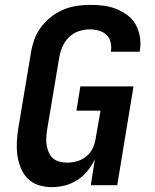

<svg xmlns="http://www.w3.org/2000/svg" viewBox="-20 -763 640 791"><path d="M193 8Q165 8 138.5 -0.5Q112 -9 93.5 -28Q75 -47 65 -72.5Q55 -98 51.5 -125Q48 -152 49.5 -181Q51 -210 56 -238L107 -543Q111 -570 120.5 -597.5Q130 -625 147.5 -649Q165 -673 188.5 -692Q212 -711 239 -722.5Q266 -734 294.5 -738.5Q323 -743 350 -743Q379 -743 407 -739.5Q435 -736 459.5 -726Q484 -716 505.5 -700Q527 -684 539.5 -661Q552 -638 556.5 -610Q561 -582 556 -554V-550H437V-552Q440 -571 435.5 -589.5Q431 -608 418 -620Q405 -632 387 -637Q369 -642 350 -642Q327 -642 304.5 -634.5Q282 -627 264.5 -610Q247 -593 237.5 -571Q228 -549 224 -526L173 -222Q171 -206 170.5 -190.5Q170 -175 173 -160Q176 -145 182.5 -131.5Q189 -118 200.5 -109Q212 -100 227 -96.5Q242 -93 258 -93Q278 -93 298.5 -99Q319 -105 336 -119Q353 -133 362 -152.5Q371 -172 374 -192L394 -307H295L311 -407H530L463 0H354L371 -107Q359 -82 341 -59.5Q323 -37 299 -21.5Q275 -6 247.5 1Q220 8 193 8Z"/></svg>

Font: Iosevka Aile
Style: Bold Italic
Weight: 700
Italic angle: -9°
Designer: Belleve Invis
Foundry: Belleve Invis
Version: Version 28.0.1; ttfautohint (v1.8.4)